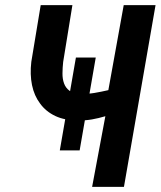

<svg xmlns="http://www.w3.org/2000/svg" viewBox="-20 -731 628 751"><path d="M291.5 -142.6 354.5 -505.9H276.9L213.9 -142.6ZM588.4 -710.9H463.9L403.8 -378.4Q376.5 -372.1 349.1 -367.4Q321.8 -362.8 293.9 -364.3Q266.6 -365.2 251.7 -376.2Q236.8 -387.2 230.5 -404.8Q224.1 -422.4 224.4 -444.3Q224.6 -466.3 227.1 -488.8L263.2 -710.9H139.2L102.5 -489.3Q96.7 -439.9 105.2 -398.2Q113.8 -356.4 136.7 -326.2Q159.2 -294.9 196.3 -277.3Q233.4 -259.8 285.6 -259.8Q313 -259.3 339.6 -263.9Q366.2 -268.6 392.1 -276.4L340.3 0H464.8Z"/></svg>

Font: Roboto Mono SemiBold
Style: Italic
Weight: 600
Italic angle: -10°
Monospace: yes
Designer: Google
Version: Version 3.000